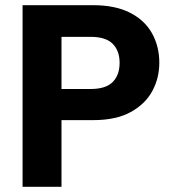

<svg xmlns="http://www.w3.org/2000/svg" viewBox="-20 -720 664 740"><path d="M67 0V-700H339Q424 -700 481 -671Q538 -642 566 -591.5Q594 -541 594 -478Q594 -419 567 -369Q540 -319 483.5 -288Q427 -257 339 -257H217V0ZM217 -377H329Q388 -377 414.5 -404Q441 -431 441 -478Q441 -524 414.5 -551Q388 -578 329 -578H217Z"/></svg>

Font: DM Sans Black
Style: Regular
Weight: 900
Designer: Colophon Foundry, Jonny Pinhorn
Foundry: Colophon Foundry
Version: Version 4.004; ttfautohint (v1.8.4.7-5d5b)